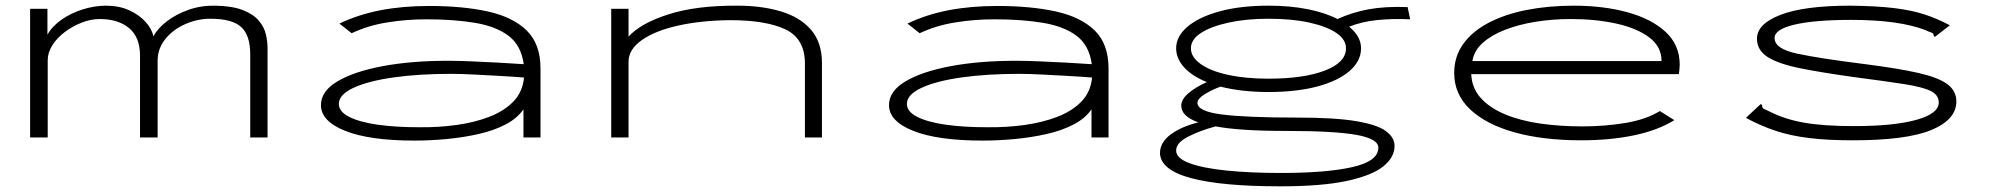

<svg xmlns="http://www.w3.org/2000/svg" viewBox="-20 -484 7040 676"><path d="M86 0V-453H147V-362Q164 -392 197 -415Q230 -438 271.5 -451Q313 -464 354 -464Q399 -464 434.5 -448Q470 -432 492.5 -407Q515 -382 520 -356Q535 -384 567.5 -409Q600 -434 644 -449.5Q688 -465 737 -464Q798 -463 835 -448.5Q872 -434 891 -411.5Q910 -389 916 -363.5Q922 -338 922 -315V0H861V-293Q861 -360 829 -389Q797 -418 721 -418Q675 -418 632 -399Q589 -380 562 -346.5Q535 -313 535 -270V0H473V-288Q473 -353 434.5 -385Q396 -417 331 -417Q300 -417 268 -404.5Q236 -392 208.5 -371.5Q181 -351 164.5 -325Q148 -299 148 -272V0Z M1440 11Q1282 11 1196 -23Q1110 -57 1110 -114Q1110 -163 1168 -197.5Q1226 -232 1327 -251Q1428 -270 1556 -270Q1593 -270 1639.5 -268Q1686 -266 1734 -263.5Q1782 -261 1824 -258Q1815 -324 1771 -357.5Q1727 -391 1653 -403.5Q1579 -416 1481 -416Q1411 -416 1343 -405Q1275 -394 1218 -367L1175 -401Q1242 -433 1320 -448Q1398 -463 1491 -463Q1610 -463 1698 -443.5Q1786 -424 1834.5 -376.5Q1883 -329 1883 -243V0H1823V-99Q1801 -67 1759.5 -45.5Q1718 -24 1664.5 -12Q1611 0 1553 5.5Q1495 11 1440 11ZM1173 -118Q1173 -91 1209.5 -72.5Q1246 -54 1309.5 -45Q1373 -36 1454 -36Q1523 -35 1587.5 -44Q1652 -53 1703.5 -73Q1755 -93 1787.5 -126.5Q1820 -160 1825 -211Q1789 -214 1743 -216.5Q1697 -219 1650.5 -221.5Q1604 -224 1568 -224Q1456 -224 1366.5 -211.5Q1277 -199 1225 -175Q1173 -151 1173 -118Z M2132 0V-453H2193V-355Q2235 -402 2333.5 -433.5Q2432 -465 2577 -464Q2663 -464 2730.5 -443.5Q2798 -423 2836 -378.5Q2874 -334 2874 -262V0H2814V-260Q2814 -348 2745.5 -380.5Q2677 -413 2550 -413Q2449 -412 2368 -394Q2287 -376 2240 -343Q2193 -310 2193 -267V0Z M3440 11Q3282 11 3196 -23Q3110 -57 3110 -114Q3110 -163 3168 -197.5Q3226 -232 3327 -251Q3428 -270 3556 -270Q3593 -270 3639.5 -268Q3686 -266 3734 -263.5Q3782 -261 3824 -258Q3815 -324 3771 -357.5Q3727 -391 3653 -403.5Q3579 -416 3481 -416Q3411 -416 3343 -405Q3275 -394 3218 -367L3175 -401Q3242 -433 3320 -448Q3398 -463 3491 -463Q3610 -463 3698 -443.5Q3786 -424 3834.5 -376.5Q3883 -329 3883 -243V0H3823V-99Q3801 -67 3759.5 -45.5Q3718 -24 3664.5 -12Q3611 0 3553 5.5Q3495 11 3440 11ZM3173 -118Q3173 -91 3209.5 -72.5Q3246 -54 3309.5 -45Q3373 -36 3454 -36Q3523 -35 3587.5 -44Q3652 -53 3703.5 -73Q3755 -93 3787.5 -126.5Q3820 -160 3825 -211Q3789 -214 3743 -216.5Q3697 -219 3650.5 -221.5Q3604 -224 3568 -224Q3456 -224 3366.5 -211.5Q3277 -199 3225 -175Q3173 -151 3173 -118Z M4446 -160Q4398 -160 4355 -165Q4312 -170 4277 -179Q4245 -167 4220.5 -151.5Q4196 -136 4196 -122Q4196 -92 4281.5 -81Q4367 -70 4548 -70Q4680 -70 4754.5 -57.5Q4829 -45 4859.5 -22.5Q4890 0 4890 30Q4890 70 4850 102Q4810 134 4722 153Q4634 172 4488 172Q4281 172 4173 143Q4065 114 4064 54Q4065 16 4103 -11.5Q4141 -39 4199 -53Q4167 -65 4153 -79.5Q4139 -94 4139 -112Q4139 -134 4164 -155.5Q4189 -177 4229 -195Q4177 -216 4149 -247Q4121 -278 4121 -314Q4121 -356 4161 -390Q4201 -424 4274 -444Q4347 -464 4446 -464Q4523 -464 4585 -451.5Q4647 -439 4689 -417Q4742 -441 4800 -451.5Q4858 -462 4936 -459L4945 -416Q4886 -419 4830.5 -413.5Q4775 -408 4730 -390Q4772 -356 4772 -314Q4772 -269 4731.5 -234Q4691 -199 4618 -179.5Q4545 -160 4446 -160ZM4446 -207Q4570 -207 4644.5 -235.5Q4719 -264 4719 -314Q4719 -345 4685 -368Q4651 -391 4590 -404.5Q4529 -418 4446 -418Q4368 -418 4306 -404.5Q4244 -391 4208.5 -368Q4173 -345 4173 -314Q4173 -283 4207.5 -258.5Q4242 -234 4303.5 -220.5Q4365 -207 4446 -207ZM4121 46Q4121 73 4168 90.5Q4215 108 4298.5 116.5Q4382 125 4490 125Q4649 125 4740.5 104.5Q4832 84 4833 37Q4834 5 4756.5 -9Q4679 -23 4510 -23Q4426 -23 4364.5 -27Q4303 -31 4260 -39Q4204 -24 4162.5 -2.5Q4121 19 4121 46Z M5547 10Q5413 10 5312.5 -18Q5212 -46 5156 -99Q5100 -152 5100 -227Q5100 -285 5132 -329.5Q5164 -374 5221.5 -404Q5279 -434 5355.5 -449Q5432 -464 5521 -464Q5625 -464 5709.5 -441Q5794 -418 5844 -372Q5894 -326 5894 -256Q5894 -248 5893 -239.5Q5892 -231 5891 -223H5160Q5162 -174 5193.5 -139Q5225 -104 5279 -81.5Q5333 -59 5402.5 -49Q5472 -39 5551 -39Q5630 -39 5702.5 -51Q5775 -63 5824 -93L5875 -61Q5817 -25 5733 -7.5Q5649 10 5547 10ZM5164 -269H5830Q5830 -320 5786.5 -352.5Q5743 -385 5670.5 -401Q5598 -417 5511 -417Q5447 -417 5387.5 -407.5Q5328 -398 5280 -379.5Q5232 -361 5201 -333.5Q5170 -306 5164 -269Z M6504 10Q6415 10 6349.5 2Q6284 -6 6231.5 -23.5Q6179 -41 6127 -69L6172 -111L6180 -118L6184 -113Q6184 -104 6190 -101Q6196 -98 6211 -91Q6264 -64 6332.5 -52Q6401 -40 6507 -40Q6648 -40 6727 -62Q6806 -84 6806 -123Q6806 -150 6777 -164Q6748 -178 6683.5 -188Q6619 -198 6512 -212Q6396 -228 6319 -243.5Q6242 -259 6204 -283Q6166 -307 6166 -348Q6166 -400 6249.5 -432Q6333 -464 6494 -464Q6587 -463 6649 -455.5Q6711 -448 6756.5 -433Q6802 -418 6845 -395L6800 -360L6792 -354L6788 -359Q6788 -367 6781 -369Q6774 -371 6759 -378Q6666 -414 6498 -414Q6370 -414 6299 -397.5Q6228 -381 6228 -350Q6228 -312 6308 -295Q6388 -278 6548 -258Q6665 -243 6735 -227Q6805 -211 6836.5 -187.5Q6868 -164 6868 -127Q6868 -63 6780.5 -26.5Q6693 10 6504 10Z"/></svg>

Font: Inconsolata UltraExpanded Light
Style: Regular
Weight: 300
Width: 9
Monospace: yes
Designer: Raph Levien, Cyreal, Brenton Simpson
Foundry: Raph Levien, Cyreal, Google
Version: Version 3.001; ttfautohint (v1.8.2.53-6de2)